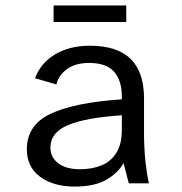

<svg xmlns="http://www.w3.org/2000/svg" viewBox="-20 -676 672 708"><path d="M255.3 12Q177.7 12 128.3 -23.9Q79 -59.8 79 -125.4Q79 -215.4 167.2 -256.7Q255.4 -298.1 429.3 -309.7V-320.8Q429.3 -378.8 400.7 -411.4Q372.1 -443.9 308.9 -443.9Q258.5 -443.9 227.4 -421.5Q196.4 -399 187.7 -364.7L109.1 -387.5Q130.5 -444.4 183.8 -475.9Q237.1 -507.4 310.7 -507.4Q412.1 -507.4 461.6 -458.8Q511.1 -410.3 511.1 -313.4V-191.5Q511.1 -126.3 516.5 -79.1Q521.8 -31.9 529.1 0H454.9L435.5 -74.8Q416.1 -38.8 372.5 -13.4Q328.8 12 255.3 12ZM274.6 -51.9Q318.8 -51.9 353.7 -65.9Q388.5 -79.8 408.9 -112.1Q429.3 -144.3 429.3 -197.5V-250.9Q297.1 -242.3 231.5 -215Q165.8 -187.7 165.8 -131.5Q165.8 -96.3 194.7 -74.1Q223.7 -51.9 274.6 -51.9ZM177.6 -594.9V-655.8H445.5V-594.9Z"/></svg>

Font: Atkinson Hyperlegible Mono ExtraLight
Style: Regular
Weight: 200
Monospace: yes
Designer: Elliott Scott, Megan Eiswerth, Linus Boman, Theodore Petrosky, Letters from Sweden
Foundry: Applied Design Works, Letters from Sweden
Version: Version 2.001